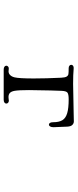

<svg xmlns="http://www.w3.org/2000/svg" viewBox="290 -710 420 1040"><g transform="rotate(90 500.0 -190.0)"><path d="M593 -379Q615 -380 638 -380Q648 -380 656.5 -372Q665 -364 666 -344L667 -319Q669 -289 669 -270Q669 -258 665 -251.5Q661 -245 655 -245Q649 -245 645.5 -251Q642 -257 642 -268Q642 -300 631 -318Q620 -336 593 -344Q566 -352 518 -352Q491 -352 482 -345.5Q473 -339 472 -313Q472 -295 470 -253Q468 -175 468 -137Q468 -82 472 -59Q475 -42 483 -34Q491 -26 506 -26Q513 -26 518 -27L524 -28Q532 -28 536.5 -24Q541 -20 541 -14Q541 -8 535.5 -4Q530 0 520 0H437H357Q347 0 341.5 -4Q336 -8 336 -14Q336 -21 342 -25Q348 -29 359 -27Q374 -24 384.5 -33Q395 -42 399 -59Q405 -84 405 -163Q405 -229 401 -311Q400 -332 395 -340.5Q390 -349 381.5 -350.5Q373 -352 349 -352Q341 -352 336 -356Q331 -360 331 -366Q331 -372 336.5 -376Q342 -380 352 -379Q383 -376 434 -376Q464 -376 593 -379Z"/></g></svg>

Font: Hina Mincho
Style: Regular
Weight: 400
Designer: satsuyako
Foundry: satsuyako
Version: Version 1.100